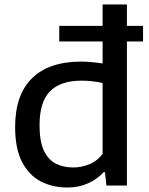

<svg xmlns="http://www.w3.org/2000/svg" viewBox="-20 -828 663 857"><path d="M280.5 9Q215 9 162.2 -18.2Q109.5 -45.5 78.5 -105Q47.5 -164.5 47.5 -260.5Q47.5 -405 123.2 -479Q199 -553 342 -553Q367.5 -553 392.5 -550.5Q417.5 -548 438 -545V-643H244.5V-712.5H438V-808H546.5V-712.5H618.5V-643H546.5V0H455L448.5 -59.5H442.5Q414.5 -28.5 373.2 -9.8Q332 9 280.5 9ZM307 -80.5Q343 -80.5 378 -94.5Q413 -108.5 438 -141V-457.5Q419 -462 394.2 -465Q369.5 -468 344.5 -468Q250 -468 203.2 -420.5Q156.5 -373 156.5 -269Q156.5 -198.5 175.2 -157.2Q194 -116 228 -98.2Q262 -80.5 307 -80.5Z"/></svg>

Font: Encode Sans SmExp Md
Style: Regular
Weight: 500
Width: 6
Designer: Multiple Designers
Foundry: Impallari Type
Version: Version 3.002; ttfautohint (v1.8.3) -l 8 -r 50 -G 200 -x 14 